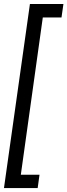

<svg xmlns="http://www.w3.org/2000/svg" viewBox="-21 -833 340 968"><path d="M298.8 -813 289.1 -745.1H194.8L84 47.9H178.2L168.9 115.2H-1L129.9 -813Z"/></svg>

Font: Fira Sans Compressed Book
Style: Italic
Weight: 350
Width: 3
Italic angle: -8°
Designer: Carrois Corporate & Edenspiekermann AG
Foundry: Carrois Corporate GbR & Edenspiekermann AG
Version: Version 4.203;PS 004.203;hotconv 1.0.88;makeotf.lib2.5.64775